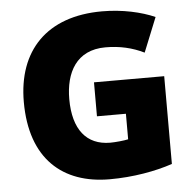

<svg xmlns="http://www.w3.org/2000/svg" viewBox="-52 -777 844 839"><g transform="rotate(-5 370.0 -357.0)"><path d="M364 -418V-269H491V-157C474 -153 435 -149 412 -149C308 -149 250 -221 250 -354C250 -470 299 -566 427 -566C490 -566 545 -553 596 -528L657 -679C598 -705 515 -724 426 -724C182 -724 51 -583 51 -359C51 -109 190 10 396 10C500 10 598 -8 672 -33V-418Z"/></g></svg>

Font: Noto Sans Gujarati Black
Style: Regular
Weight: 900
Designer: Jelle Bosma - Monotype Design Team, Universal Thirst
Foundry: Monotype Imaging Inc.
Version: Version 2.106